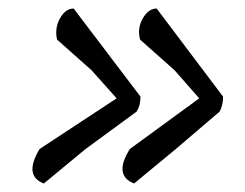

<svg xmlns="http://www.w3.org/2000/svg" viewBox="-20 -578 575 451"><path d="M114 -485Q108 -512 121 -535Q134 -558 153 -558L310 -351Q310 -330 301 -316L181 -228L83 -147Q35 -165 73 -228L254 -347L195 -413ZM309 -485Q302 -512 315.5 -535Q329 -558 348 -558L504 -351Q504 -331 496 -316L393 -228L295 -147Q246 -166 285 -228L448 -347L390 -413Z"/></svg>

Font: Tillana
Style: Regular
Weight: 400
Designer: Lipi Raval (Devanagari, Latin), Jonny Pinhorn (Latin)
Foundry: Indian Type Foundry
Version: Version 2.002;PS 1.0;hotconv 1.0.79;makeotf.lib2.5.61930; tt